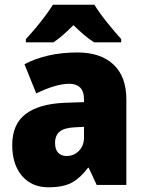

<svg xmlns="http://www.w3.org/2000/svg" viewBox="-20 -786 616 816"><path d="M310 -563Q407 -563 462 -512Q517 -461 517 -363V0H391L357 -73H354Q322 -30 285.5 -10Q249 10 186 10Q115 10 73.5 -38.5Q32 -87 32 -169Q32 -258 88.5 -301Q145 -344 252 -349L337 -352V-362Q337 -398 320.5 -414Q304 -430 275 -430Q245 -430 209 -419Q173 -408 134 -389L84 -513Q129 -537 185.5 -550Q242 -563 310 -563ZM299 -245Q253 -243 233.5 -226.5Q214 -210 214 -179Q214 -150 227.5 -136.5Q241 -123 263 -123Q294 -123 315.5 -145Q337 -167 337 -202V-247ZM381 -766Q402 -732 434.5 -691.5Q467 -651 495 -620V-606H380Q358 -620 337 -638Q316 -656 292 -679Q268 -655 248 -637.5Q228 -620 207 -606H90V-620Q107 -638 129 -664Q151 -690 171.5 -717.5Q192 -745 205 -766Z"/></svg>

Font: Noto Sans Khmer UI SemiCondensed Black
Style: Regular
Weight: 900
Width: 4
Designer: Danh Hong and the Monotype Design Team
Foundry: Monotype Imaging Inc.
Version: Version 2.002; ttfautohint (v1.8.4.7-5d5b)